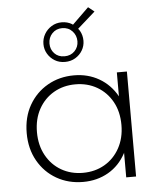

<svg xmlns="http://www.w3.org/2000/svg" viewBox="-58 -901 699 951"><g transform="rotate(-5 291.5 -426.0)"><path d="M317 4Q244 4 185.5 -29.5Q127 -63 93 -123Q59 -183 59 -261Q59 -340 93 -399.5Q127 -459 185.5 -492.5Q244 -526 317 -526Q386 -526 441.5 -494Q497 -462 530 -403Q530 -403 530 -402V-522H580V0H531V-123Q531 -122 530 -120Q498 -60 442.5 -28Q387 4 317 4ZM320 -41Q380 -41 427.5 -68.5Q475 -96 502.5 -146Q530 -196 530 -261Q530 -327 502.5 -376.5Q475 -426 427.5 -453.5Q380 -481 320 -481Q260 -481 212.5 -453.5Q165 -426 137.5 -376.5Q110 -327 110 -261Q110 -196 137.5 -146Q165 -96 212.5 -68.5Q260 -41 320 -41ZM279 -596Q250 -596 228 -609.5Q206 -623 193 -645Q180 -667 180 -693Q180 -720 193 -742.5Q206 -765 228.5 -779Q251 -793 279 -793Q308 -793 331 -779Q332 -778 334 -776L416 -856L446 -832L358 -754Q362 -749 366 -743Q379 -720 379 -693Q379 -667 366 -645Q353 -623 330.5 -609.5Q308 -596 279 -596ZM279 -624Q310 -624 329.5 -644Q349 -664 349 -693Q349 -722 329.5 -743Q310 -764 279 -764Q249 -764 229.5 -743.5Q210 -723 210 -693Q210 -664 229 -644Q248 -624 279 -624Z"/></g></svg>

Font: Montserrat Z Light
Style: Regular
Weight: 300
Designer: Julieta Ulanovsky
Foundry: Julieta Ulanovsky
Version: Version 8.000